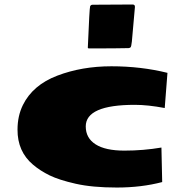

<svg xmlns="http://www.w3.org/2000/svg" viewBox="-20 -818 840 856"><path d="M371.6 -605.5V-607.4Q378.9 -782.7 381.8 -789.8Q384.8 -796.9 393.1 -796.9Q460.9 -796.9 571.3 -797.9Q582.5 -797.9 581.5 -786.1L567.9 -632.8Q565.4 -609.9 562 -606.9Q558.6 -604 553.2 -603.5Q502.4 -602.1 377 -602.1Q371.6 -602.1 371.6 -605.5ZM581.1 -350.6Q362.3 -350.6 362.3 -254.4Q362.3 -202.6 406 -174.6Q449.7 -146.5 534.4 -146.5Q619.1 -146.5 699.7 -160.2L703.1 -6.3Q610.4 18.1 501 18.1Q391.6 18.1 317.4 1.2Q243.2 -15.6 201.2 -36.1Q159.2 -56.6 127 -84Q57.6 -142.6 58.1 -240.2Q58.1 -300.8 82 -349.6Q126 -439 235.4 -480.7Q344.7 -522.5 476.6 -522.5Q608.4 -522.5 726.6 -493.2L714.4 -336.4Q639.6 -350.6 581.1 -350.6Z"/></svg>

Font: Seymour One
Style: Book
Weight: 400
Designer: vernon adams
Foundry: vernon adams
Version: Version 1.000; ttfautohint (v0.93) -l 8 -r 50 -G 200 -x 0 -w